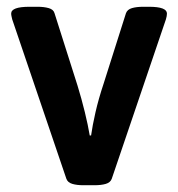

<svg xmlns="http://www.w3.org/2000/svg" viewBox="-20 -545 525 567"><path d="M226 2Q207 2 193.5 -2Q180 -6 176 -17L16 -488Q15 -493 14 -497Q13 -501 13 -505Q13 -525 67 -525H91Q110 -525 124 -521Q138 -517 141 -506L209 -292Q221 -253 230.5 -214Q240 -175 245 -145H249Q253 -174 262 -213.5Q271 -253 286 -298L352 -506Q356 -517 369.5 -521Q383 -525 403 -525H420Q473 -525 473 -505Q473 -498 470 -488L310 -17Q306 -6 292.5 -2Q279 2 259 2Z"/></svg>

Font: Asap SemiBold
Style: Regular
Weight: 600
Designer: Pablo Cosgaya
Foundry: Omnibus-Type
Version: Version 3.001; ttfautohint (v1.8.3)